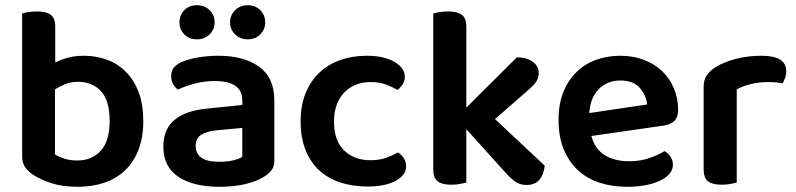

<svg xmlns="http://www.w3.org/2000/svg" viewBox="-20 -702 3055 737"><path d="M302 -488Q350 -488 391.5 -472.5Q433 -457 464 -425.5Q495 -394 512.5 -347.5Q530 -301 530 -238Q530 -175 512 -128Q494 -81 461 -49Q428 -17 381.5 -1Q335 15 278 15Q220 15 177 1Q134 -13 106 -32Q85 -46 75 -62.5Q65 -79 65 -102V-650Q73 -653 88.5 -655.5Q104 -658 123 -658Q158 -658 175 -645Q192 -632 192 -599V-462Q213 -473 240.5 -480.5Q268 -488 302 -488ZM280 -388Q253 -388 230.5 -379Q208 -370 191 -359V-109Q204 -101 226 -93.5Q248 -86 277 -86Q333 -86 367 -123.5Q401 -161 401 -238Q401 -316 367.5 -352Q334 -388 280 -388Z M822 -81Q851 -81 875 -86.5Q899 -92 910 -100V-211L813 -202Q773 -198 752 -184.5Q731 -171 731 -142Q731 -113 752.5 -97Q774 -81 822 -81ZM818 -488Q916 -488 974.5 -446Q1033 -404 1033 -316V-85Q1033 -61 1021 -47Q1009 -33 991 -22Q963 -5 920 5Q877 15 822 15Q722 15 664.5 -23.5Q607 -62 607 -139Q607 -206 649.5 -241.5Q692 -277 773 -285L910 -299V-317Q910 -355 882.5 -373Q855 -391 805 -391Q766 -391 729 -381.5Q692 -372 663 -358Q652 -366 644.5 -379.5Q637 -393 637 -409Q637 -429 646.5 -441.5Q656 -454 677 -464Q706 -476 743 -482Q780 -488 818 -488ZM804 -616Q804 -589 784.5 -570Q765 -551 736 -551Q706 -551 687.5 -570Q669 -589 669 -616Q669 -644 687.5 -663Q706 -682 736 -682Q765 -682 784.5 -663Q804 -644 804 -616ZM998 -616Q998 -589 979 -570Q960 -551 931 -551Q902 -551 882.5 -570Q863 -589 863 -616Q863 -644 882.5 -663Q902 -682 931 -682Q960 -682 979 -663Q998 -644 998 -616Z M1402 -387Q1372 -387 1346.5 -377Q1321 -367 1302.5 -348Q1284 -329 1273 -301Q1262 -273 1262 -236Q1262 -162 1301 -124.5Q1340 -87 1402 -87Q1437 -87 1462.5 -96.5Q1488 -106 1508 -117Q1522 -107 1530.5 -94Q1539 -81 1539 -64Q1539 -30 1499 -8Q1459 14 1391 14Q1334 14 1286.5 -1.5Q1239 -17 1205 -48.5Q1171 -80 1152.5 -127Q1134 -174 1134 -236Q1134 -299 1154 -346.5Q1174 -394 1208.5 -425.5Q1243 -457 1289 -472.5Q1335 -488 1387 -488Q1454 -488 1494 -464.5Q1534 -441 1534 -407Q1534 -391 1525.5 -378Q1517 -365 1506 -357Q1486 -368 1461.5 -377.5Q1437 -387 1402 -387Z M1770 -1Q1761 1 1746 4Q1731 7 1712 7Q1677 7 1660 -6Q1643 -19 1643 -52V-650Q1651 -653 1666.5 -655.5Q1682 -658 1701 -658Q1736 -658 1753 -645Q1770 -632 1770 -599V-289L1964 -482Q2002 -482 2025 -465Q2048 -448 2048 -422Q2048 -399 2033.5 -382Q2019 -365 1988 -339L1880 -245L2071 -66Q2067 -31 2050 -11.5Q2033 8 2001 8Q1978 8 1960.5 -3Q1943 -14 1918 -42L1770 -206V-1Z M2250 -180Q2264 -129 2302 -106Q2340 -83 2396 -83Q2438 -83 2473.5 -95.5Q2509 -108 2531 -122Q2545 -114 2554 -100Q2563 -86 2563 -70Q2563 -50 2549.5 -34.5Q2536 -19 2512.5 -8Q2489 3 2457 9Q2425 15 2388 15Q2329 15 2280.5 -1Q2232 -17 2197.5 -49.5Q2163 -82 2143.5 -130Q2124 -178 2124 -242Q2124 -304 2143 -350Q2162 -396 2194.5 -427Q2227 -458 2270 -473Q2313 -488 2361 -488Q2410 -488 2451 -472.5Q2492 -457 2521 -429.5Q2550 -402 2566.5 -363.5Q2583 -325 2583 -280Q2583 -252 2568.5 -238Q2554 -224 2528 -220ZM2361 -393Q2312 -393 2279 -360.5Q2246 -328 2242 -268L2464 -301Q2460 -338 2435 -365.5Q2410 -393 2361 -393Z M2808 -1Q2799 1 2784 4Q2769 7 2750 7Q2715 7 2698 -6Q2681 -19 2681 -52V-369Q2681 -395 2693 -413Q2705 -431 2728 -445Q2759 -464 2804.5 -476Q2850 -488 2903 -488Q2998 -488 2998 -429Q2998 -415 2993.5 -402.5Q2989 -390 2984 -382Q2961 -387 2927 -387Q2892 -387 2861 -379Q2830 -371 2808 -359Z"/></svg>

Font: Baloo Da 2 SemiBold
Style: Regular
Weight: 600
Designer: Noopur Datye, Sulekha Rajkumar and Ek Type
Foundry: Ek Type
Version: Version 1.640;hotconv 1.0.111;makeotfexe 2.5.65597; ttfautoh